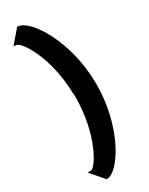

<svg xmlns="http://www.w3.org/2000/svg" viewBox="-253 -838 837 1080"><g transform="rotate(-30 165.0 -298.5)"><path d="M168 -294C168 -49 66 112 36 112H14L88 198H92C167 198 306 -15 306 -294C306 -577 161 -795 86 -795H80L8 -711L28 -709C55 -706 159 -563 166 -318C166 -310 168 -302 168 -294Z"/></g></svg>

Font: Bluebird
Style: SfBdNrw
Weight: 700
Designer: Jasper
Foundry: Cannot Into Space Fonts
Version: Version 0.98